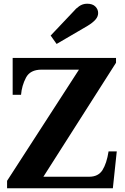

<svg xmlns="http://www.w3.org/2000/svg" viewBox="-20 -1011 670 1031"><path d="M252 -820 377 -952Q386 -964 405 -977.5Q424 -991 448 -991Q477 -991 492 -976Q507 -961 507 -941Q507 -922 492.5 -905.5Q478 -889 450 -872L284 -775ZM18 -40 404 -637H203Q142 -637 119.5 -594Q97 -551 93 -502H48V-700H603V-674L213 -62H459Q508 -62 530.5 -98Q553 -134 563 -198H607L586 0H18Z"/></svg>

Font: Taviraj Bold
Style: Regular
Weight: 700
Designer: Katatrad Team
Foundry: CadsonDemak
Version: Version 1.030